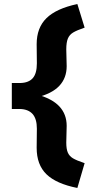

<svg xmlns="http://www.w3.org/2000/svg" viewBox="-20 -726 467 952"><path d="M161.8 7 162.8 -88Q162.8 -137 141.5 -160.8Q120.2 -184.6 78.6 -185.6H38.6V-314.4H80.6Q122.2 -315.4 142.5 -338.5Q162.8 -361.6 162.8 -412L161.8 -507Q161.8 -588.4 210.5 -636.1Q259.2 -683.8 363.6 -706L399.6 -589Q361 -575.8 342.7 -564.8Q324.4 -553.8 316.5 -534.8Q308.6 -515.8 308.6 -481L310.6 -398Q310.6 -339.4 274.2 -300.5Q237.8 -261.6 162 -243L161.6 -258Q237.8 -237.4 274.2 -198.5Q310.6 -159.6 310.6 -102L308.6 -19Q308.6 13 316.3 30.6Q324 48.2 341.6 58.8Q359.2 69.4 396.8 82L399.6 83L363.6 206Q259.2 185.4 210.5 138.2Q161.8 91 161.8 7Z"/></svg>

Font: Easer Grotesk Variable
Style: Regular
Weight: 400
Designer: Boardeaser, Bonnie Shaver-Troup, Thomas Jockin
Foundry: Lexend
Version: Version 1.001;Glyphs 3.1.2 (3151)